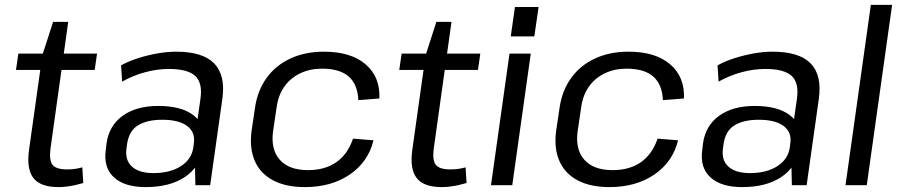

<svg xmlns="http://www.w3.org/2000/svg" viewBox="-20 -760 3700 788"><path d="M220.4 7.9Q146.2 7.9 117.3 -29.1Q88.3 -66.1 99.1 -144.3L153.8 -533.6L197.9 -670.2H260L187.6 -153.1Q180.6 -102.1 195.7 -83.4Q210.7 -64.7 255.7 -64.7Q271 -64.7 286.1 -66.6Q301.2 -68.4 317.8 -73.2L321.9 -8.9Q306.2 -4.2 288.8 -0.3Q271.5 3.5 254.1 5.7Q236.7 7.9 220.4 7.9ZM55.3 -540H378.3L368.6 -472.9H45.6Z M777.8 -179.4 802.9 -355.8Q811.8 -419.8 781.1 -448.4Q750.3 -477 673.3 -477Q624.8 -477 575.3 -463.5Q525.8 -450.1 481.2 -425L477 -491.8Q506.9 -508.4 545.3 -520.8Q583.6 -533.2 624.8 -540.6Q666 -547.9 702.7 -547.9Q811.8 -547.9 858.8 -500Q905.8 -452.1 892.8 -355.8L842.6 0H781.9ZM577.9 7.9Q491.4 7.9 447.7 -32.1Q404.1 -72.2 414.1 -144.1L417.4 -172.3Q427.6 -244.3 483.4 -284.8Q539.2 -325.2 629.6 -325.2Q724.8 -325.2 774.6 -286.6Q824.5 -247.9 814.4 -176.8L810 -146.8Q800 -73.8 738 -33Q676.1 7.9 577.9 7.9ZM609.9 -49.6Q678.4 -49.6 722.8 -78.3Q767.2 -107.1 773.5 -155.7L775.4 -170.2Q782.6 -216.9 748.4 -242.7Q714.3 -268.5 645.9 -268.5Q583 -268.5 545.8 -245.2Q508.5 -221.9 501.1 -165.8L499.4 -153Q492 -103 521.4 -76.3Q550.8 -49.6 609.9 -49.6Z M1231.1 7.9Q1153.6 7.9 1101.4 -19.5Q1049.2 -46.9 1026.2 -98.5Q1003.1 -150.1 1012.4 -222.4L1026.6 -317.6Q1036.9 -389.1 1074.5 -440.6Q1112 -492.2 1172.4 -520.1Q1232.7 -547.9 1309.4 -547.9Q1419.7 -547.9 1480.1 -496.4Q1540.6 -445 1537.1 -355.8L1450.6 -349Q1447.9 -413.5 1411.1 -445.9Q1374.3 -478.2 1301.7 -478.2Q1251.7 -478.2 1211.5 -458.8Q1171.3 -439.5 1146.5 -403.8Q1121.6 -368 1115.1 -318.2L1100.8 -221.8Q1090.5 -146.8 1128.3 -104.3Q1166 -61.8 1244.1 -61.8Q1314 -61.8 1360.6 -94.5Q1407.3 -127.3 1428.8 -191L1512.9 -184.2Q1491.5 -95.9 1416 -44Q1340.5 7.9 1231.1 7.9Z M1793.4 7.9Q1719.2 7.9 1690.3 -29.1Q1661.3 -66.1 1672.1 -144.3L1726.8 -533.6L1770.9 -670.2H1833L1760.6 -153.1Q1753.6 -102.1 1768.7 -83.4Q1783.7 -64.7 1828.7 -64.7Q1844 -64.7 1859.1 -66.6Q1874.2 -68.4 1890.8 -73.2L1894.9 -8.9Q1879.2 -4.2 1861.8 -0.3Q1844.5 3.5 1827.1 5.7Q1809.7 7.9 1793.4 7.9ZM1628.3 -540H1951.3L1941.6 -472.9H1618.6Z M2158.4 -540 2082.4 0H1995.1L2071.1 -540ZM2190.5 -731.4 2173 -610.6H2076.2L2093.5 -731.4Z M2481.1 7.9Q2403.6 7.9 2351.4 -19.5Q2299.2 -46.9 2276.2 -98.5Q2253.1 -150.1 2262.4 -222.4L2276.6 -317.6Q2286.9 -389.1 2324.5 -440.6Q2362 -492.2 2422.4 -520.1Q2482.7 -547.9 2559.4 -547.9Q2669.7 -547.9 2730.1 -496.4Q2790.6 -445 2787.1 -355.8L2700.6 -349Q2697.9 -413.5 2661.1 -445.9Q2624.3 -478.2 2551.7 -478.2Q2501.7 -478.2 2461.5 -458.8Q2421.3 -439.5 2396.5 -403.8Q2371.6 -368 2365.1 -318.2L2350.8 -221.8Q2340.5 -146.8 2378.3 -104.3Q2416 -61.8 2494.1 -61.8Q2564 -61.8 2610.6 -94.5Q2657.3 -127.3 2678.8 -191L2762.9 -184.2Q2741.5 -95.9 2666 -44Q2590.5 7.9 2481.1 7.9Z M3225.8 -179.4 3250.9 -355.8Q3259.8 -419.8 3229.1 -448.4Q3198.3 -477 3121.3 -477Q3072.8 -477 3023.3 -463.5Q2973.8 -450.1 2929.2 -425L2925 -491.8Q2954.9 -508.4 2993.3 -520.8Q3031.6 -533.2 3072.8 -540.6Q3114 -547.9 3150.7 -547.9Q3259.8 -547.9 3306.8 -500Q3353.8 -452.1 3340.8 -355.8L3290.6 0H3229.9ZM3025.9 7.9Q2939.4 7.9 2895.7 -32.1Q2852.1 -72.2 2862.1 -144.1L2865.4 -172.3Q2875.6 -244.3 2931.4 -284.8Q2987.2 -325.2 3077.6 -325.2Q3172.8 -325.2 3222.6 -286.6Q3272.5 -247.9 3262.4 -176.8L3258 -146.8Q3248 -73.8 3186 -33Q3124.1 7.9 3025.9 7.9ZM3057.9 -49.6Q3126.4 -49.6 3170.8 -78.3Q3215.2 -107.1 3221.5 -155.7L3223.4 -170.2Q3230.6 -216.9 3196.4 -242.7Q3162.3 -268.5 3093.9 -268.5Q3031 -268.5 2993.8 -245.2Q2956.5 -221.9 2949.1 -165.8L2947.4 -153Q2940 -103 2969.4 -76.3Q2998.8 -49.6 3057.9 -49.6Z M3641.4 -740 3537.4 0H3450.1L3554.1 -740Z"/></svg>

Font: Pathway Extreme 8pt Thin 12pt
Style: Italic
Weight: 100
Italic angle: -8°
Version: Version 1.001;gftools[0.9.26]